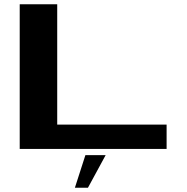

<svg xmlns="http://www.w3.org/2000/svg" viewBox="-20 -695 872 896"><path d="M72 0H757.5V-113.5H247V-675H72ZM329.5 181H390.5L473 29H378.5Z"/></svg>

Font: Anybody ExtraExpanded SemiBold
Style: Regular
Weight: 600
Width: 8
Version: Version 1.113;gftools[0.9.25]